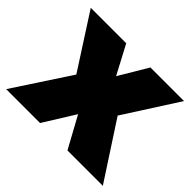

<svg xmlns="http://www.w3.org/2000/svg" viewBox="-129 -717 890 890"><g transform="rotate(45 316.0 -272.0)"><path d="M9.8 -543.9H242.2L316.9 -402.8L400.9 -543.9H621.1L451.2 -278.8L632.8 0H400.9L316.9 -153.8L221.2 0H-1L181.2 -277.8Z"/></g></svg>

Font: Montserrat arm ExtraBold
Style: Regular
Weight: 800
Designer: Julieta Ulanovsky
Foundry: Julieta Ulanovsky
Version: Version 6.000;PS 006.000;hotconv 1.0.88;makeotf.lib2.5.64775